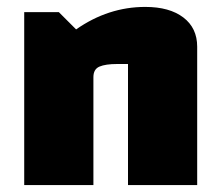

<svg xmlns="http://www.w3.org/2000/svg" viewBox="-20 -535 635 555"><path d="M150 -500 200 -450Q293 -515 400 -515Q470 -515 510 -484.5Q550 -454 550 -400V0H350V-350H319Q285 -350 267.5 -342.5Q250 -335 250 -312V0H50V-500Z"/></svg>

Font: Myanmar Thuriya
Style: Regular
Weight: 400
Designer: Danh Hong
Foundry: Google Inc.
Version: Version 2.00 November 23, 2015